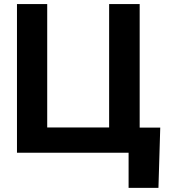

<svg xmlns="http://www.w3.org/2000/svg" viewBox="-20 -747 834 939"><path d="M557.6 -123H763.7L754.9 171.9H608.9V0H557.6ZM663.1 0H63V-727.1H210.9V-123.5H513.7V-727.1H663.1Z"/></svg>

Font: My Font
Style: Bold
Weight: 500
Designer: Rasmus Andersson
Foundry: rsms
Version: Version 0.001